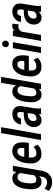

<svg xmlns="http://www.w3.org/2000/svg" viewBox="1282 -2076 999 3610"><g transform="rotate(-90 1782.0 -270.5)"><path d="M368.7 -528.3H469.7L379.9 2Q371.6 64.5 342.3 112.1Q313 159.7 264.9 185.3Q216.8 210.9 150.9 209Q122.6 208 94.7 200.2Q66.9 192.4 41.5 178Q16.1 163.6 -2.9 144L45.4 64.9Q65.4 87.9 92.3 101.1Q119.1 114.3 149.9 115.2Q185.5 116.7 210.2 102.8Q234.9 88.9 248.8 63.5Q262.7 38.1 268.1 4.9L338.9 -414.6ZM31.2 -240.7 36.1 -281.7Q41.5 -326.2 54.7 -372.1Q67.9 -418 91.8 -456.3Q115.7 -494.6 152.8 -517.3Q189.9 -540 243.2 -538.1Q290 -536.6 316.9 -512Q343.8 -487.3 356.2 -449.2Q368.7 -411.1 371.1 -369.1Q373.5 -327.1 370.6 -291L363.3 -233.4Q356.9 -195.8 343 -152.8Q329.1 -109.9 306.2 -72.3Q283.2 -34.7 249.3 -11.5Q215.3 11.7 168.5 10.7Q118.7 9.3 89.4 -14.9Q60.1 -39.1 46.1 -77.1Q32.2 -115.2 29.5 -158.4Q26.9 -201.7 31.2 -240.7ZM147.5 -284.2 142.6 -241.7Q140.6 -220.7 139.6 -194.3Q138.7 -168 143.1 -143.8Q147.5 -119.6 162.4 -103.8Q177.2 -87.9 207.5 -86.9Q240.2 -85.4 264.2 -103.3Q288.1 -121.1 302.5 -148.7Q316.9 -176.3 323.2 -204.6L340.3 -319.3Q341.8 -338.9 338.9 -359.6Q335.9 -380.4 328.1 -398.7Q320.3 -417 304.9 -428.7Q289.6 -440.4 266.6 -441.4Q233.9 -443.4 212.2 -429Q190.4 -414.6 177.2 -390.4Q164.1 -366.2 157.2 -337.9Q150.4 -309.6 147.5 -284.2Z M691.4 9.8Q639.2 8.8 603 -10.7Q566.9 -30.3 546.1 -64Q525.4 -97.7 518.1 -140.1Q510.7 -182.6 515.6 -230.5L522 -281.2Q527.8 -330.1 544.7 -376.7Q561.5 -423.3 589.8 -460.4Q618.2 -497.6 659.4 -518.6Q700.7 -539.6 756.3 -538.6Q810.1 -537.1 843 -514.4Q876 -491.7 891.8 -455.1Q907.7 -418.5 910.9 -374Q914.1 -329.6 908.7 -285.2L900.4 -228H566.9L582 -314L802.2 -313.5L804.2 -326.7Q808.1 -351.6 806.4 -377.9Q804.7 -404.3 791.5 -422.9Q778.3 -441.4 747.1 -443.4Q714.4 -444.8 693.4 -429.7Q672.4 -414.6 660.2 -389.2Q647.9 -363.8 642.1 -335.2Q636.2 -306.6 633.3 -281.2L627 -230Q624 -205.6 624.8 -180.7Q625.5 -155.8 632.6 -134.5Q639.6 -113.3 656.5 -99.9Q673.3 -86.4 704.1 -85.9Q740.2 -85 770 -99.9Q799.8 -114.7 824.7 -138.7L868.2 -68.4Q847.7 -41 819.1 -23.4Q790.5 -5.9 757.6 2.2Q724.6 10.3 691.4 9.8Z M1195.8 -750 1065.4 0H954.6L1085 -750Z M1439.9 -107.4 1481.9 -372.1Q1483.9 -391.1 1481.2 -408Q1478.5 -424.8 1467.5 -435.5Q1456.5 -446.3 1434.1 -446.8Q1412.1 -447.3 1396.5 -437.7Q1380.9 -428.2 1371.3 -411.9Q1361.8 -395.5 1358.4 -376L1247.6 -375Q1250.5 -413.1 1267.8 -443.6Q1285.2 -474.1 1312.5 -495.6Q1339.8 -517.1 1373.8 -528.1Q1407.7 -539.1 1444.3 -538.6Q1495.6 -538.1 1530.8 -516.8Q1565.9 -495.6 1582 -458Q1598.1 -420.4 1592.8 -369.1L1552.7 -122.1Q1548.3 -93.8 1547.1 -65.2Q1545.9 -36.6 1551.8 -8.3L1551.3 0L1441.9 0.5Q1435.1 -25.9 1435.5 -53.2Q1436 -80.6 1439.9 -107.4ZM1491.7 -321.8 1479.5 -248 1431.6 -248.5Q1409.2 -248.5 1388.9 -242.2Q1368.7 -235.8 1351.8 -223.6Q1335 -211.4 1324.5 -193.8Q1314 -176.3 1311 -152.3Q1308.6 -134.8 1311.8 -119.1Q1314.9 -103.5 1325.4 -93.8Q1335.9 -84 1356.9 -83.5Q1378.9 -83.5 1399.4 -93Q1419.9 -102.5 1434.3 -119.1Q1448.7 -135.7 1452.6 -157.7L1471.7 -109.4Q1464.4 -85.4 1451.4 -63.7Q1438.5 -42 1420.2 -25.1Q1401.9 -8.3 1378.9 1.5Q1356 11.2 1329.1 10.7Q1285.2 10.3 1254.9 -10.5Q1224.6 -31.2 1209.7 -65.7Q1194.8 -100.1 1197.3 -142.1Q1199.7 -188.5 1219.2 -222.7Q1238.8 -256.8 1270 -279.1Q1301.3 -301.3 1340.8 -311.8Q1380.4 -322.3 1423.8 -322.3Z M1921.4 -116.2 2031.2 -750H2142.1L2012.2 0L1911.6 0.5ZM1668.9 -242.7 1673.8 -283.7Q1679.2 -326.7 1692.1 -372.1Q1705.1 -417.5 1728.5 -456.1Q1752 -494.6 1788.6 -517.3Q1825.2 -540 1877.9 -538.1Q1922.9 -536.6 1949.5 -511.2Q1976.1 -485.8 1989 -447.5Q2002 -409.2 2004.9 -367.4Q2007.8 -325.7 2004.9 -291L1997.6 -233.4Q1991.2 -196.3 1977.3 -153.3Q1963.4 -110.4 1940.2 -72.8Q1917 -35.2 1883.3 -11.7Q1849.6 11.7 1803.7 10.3Q1753.9 8.8 1724.9 -15.9Q1695.8 -40.5 1682.4 -78.9Q1668.9 -117.2 1666.7 -160.4Q1664.6 -203.6 1668.9 -242.7ZM1785.6 -284.2 1780.8 -241.7Q1778.8 -221.2 1777.1 -195.1Q1775.4 -168.9 1779.8 -144.5Q1784.2 -120.1 1798.6 -103.8Q1813 -87.4 1842.3 -86.9Q1875 -85.9 1898.2 -103.8Q1921.4 -121.6 1935.5 -149.4Q1949.7 -177.2 1956.1 -204.6L1973.1 -319.3Q1974.1 -338.4 1971.4 -359.1Q1968.8 -379.9 1960.9 -398.2Q1953.1 -416.5 1938.5 -428.5Q1923.8 -440.4 1900.9 -441.4Q1868.7 -443.4 1847.4 -429Q1826.2 -414.6 1813.7 -390.1Q1801.3 -365.7 1794.7 -337.6Q1788.1 -309.6 1785.6 -284.2Z M2327.6 9.8Q2275.4 8.8 2239.3 -10.7Q2203.1 -30.3 2182.4 -64Q2161.6 -97.7 2154.3 -140.1Q2147 -182.6 2151.9 -230.5L2158.2 -281.2Q2164.1 -330.1 2180.9 -376.7Q2197.8 -423.3 2226.1 -460.4Q2254.4 -497.6 2295.7 -518.6Q2336.9 -539.6 2392.6 -538.6Q2446.3 -537.1 2479.2 -514.4Q2512.2 -491.7 2528.1 -455.1Q2543.9 -418.5 2547.1 -374Q2550.3 -329.6 2544.9 -285.2L2536.6 -228H2203.1L2218.3 -314L2438.5 -313.5L2440.4 -326.7Q2444.3 -351.6 2442.6 -377.9Q2440.9 -404.3 2427.7 -422.9Q2414.6 -441.4 2383.3 -443.4Q2350.6 -444.8 2329.6 -429.7Q2308.6 -414.6 2296.4 -389.2Q2284.2 -363.8 2278.3 -335.2Q2272.5 -306.6 2269.5 -281.2L2263.2 -230Q2260.3 -205.6 2261 -180.7Q2261.7 -155.8 2268.8 -134.5Q2275.9 -113.3 2292.7 -99.9Q2309.6 -86.4 2340.3 -85.9Q2376.5 -85 2406.2 -99.9Q2436 -114.7 2460.9 -138.7L2504.4 -68.4Q2483.9 -41 2455.3 -23.4Q2426.8 -5.9 2393.8 2.2Q2360.8 10.3 2327.6 9.8Z M2793.5 -528.3 2701.7 0H2590.8L2682.6 -528.3ZM2701.2 -665Q2701.7 -691.9 2718.5 -711.2Q2735.4 -730.5 2762.7 -731Q2790 -731.4 2807.1 -713.4Q2824.2 -695.3 2823.7 -668.5Q2823.2 -641.6 2806.4 -622.8Q2789.6 -604 2761.7 -603.5Q2734.9 -602.5 2718 -620.4Q2701.2 -638.2 2701.2 -665Z M3002.4 -420.9 2929.7 0H2818.8L2910.6 -528.3H3016.1ZM3143.1 -532.2 3128.9 -419.9Q3119.1 -422.4 3108.9 -423.6Q3098.6 -424.8 3088.9 -424.8Q3061.5 -425.3 3042 -415Q3022.5 -404.8 3009 -387.5Q2995.6 -370.1 2986.6 -348.6Q2977.5 -327.1 2972.2 -304.2L2947.8 -302.7Q2952.1 -334.5 2961.2 -375.5Q2970.2 -416.5 2987.3 -454.3Q3004.4 -492.2 3032.7 -516.4Q3061 -540.5 3103.5 -539.6Q3113.8 -539.1 3123.5 -537.1Q3133.3 -535.2 3143.1 -532.2Z M3368.2 -107.4 3410.2 -372.1Q3412.1 -391.1 3409.4 -408Q3406.7 -424.8 3395.8 -435.5Q3384.8 -446.3 3362.3 -446.8Q3340.3 -447.3 3324.7 -437.7Q3309.1 -428.2 3299.6 -411.9Q3290 -395.5 3286.6 -376L3175.8 -375Q3178.7 -413.1 3196 -443.6Q3213.4 -474.1 3240.7 -495.6Q3268.1 -517.1 3302 -528.1Q3335.9 -539.1 3372.6 -538.6Q3423.8 -538.1 3459 -516.8Q3494.1 -495.6 3510.3 -458Q3526.4 -420.4 3521 -369.1L3481 -122.1Q3476.6 -93.8 3475.3 -65.2Q3474.1 -36.6 3480 -8.3L3479.5 0L3370.1 0.5Q3363.3 -25.9 3363.8 -53.2Q3364.3 -80.6 3368.2 -107.4ZM3419.9 -321.8 3407.7 -248 3359.9 -248.5Q3337.4 -248.5 3317.1 -242.2Q3296.9 -235.8 3280 -223.6Q3263.2 -211.4 3252.7 -193.8Q3242.2 -176.3 3239.3 -152.3Q3236.8 -134.8 3240 -119.1Q3243.2 -103.5 3253.7 -93.8Q3264.2 -84 3285.2 -83.5Q3307.1 -83.5 3327.6 -93Q3348.1 -102.5 3362.5 -119.1Q3377 -135.7 3380.9 -157.7L3399.9 -109.4Q3392.6 -85.4 3379.6 -63.7Q3366.7 -42 3348.4 -25.1Q3330.1 -8.3 3307.1 1.5Q3284.2 11.2 3257.3 10.7Q3213.4 10.3 3183.1 -10.5Q3152.8 -31.2 3137.9 -65.7Q3123 -100.1 3125.5 -142.1Q3127.9 -188.5 3147.5 -222.7Q3167 -256.8 3198.2 -279.1Q3229.5 -301.3 3269 -311.8Q3308.6 -322.3 3352.1 -322.3Z"/></g></svg>

Font: Roboto Condensed Medium
Style: Italic
Weight: 500
Italic angle: -12°
Designer: Christian Robertson
Foundry: Google
Version: Version 3.0; 2020